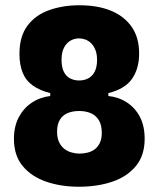

<svg xmlns="http://www.w3.org/2000/svg" viewBox="-20 -695 603 730"><path d="M280 15Q211 15 155 -4.5Q99 -24 66 -64Q33 -104 33 -167Q33 -214 51 -248.5Q69 -283 100 -304Q131 -325 171 -330V-340L281 -365L392 -340V-330Q431 -326 462.5 -305.5Q494 -285 512 -250.5Q530 -216 530 -167Q530 -104 496.5 -63.5Q463 -23 406.5 -4Q350 15 280 15ZM282 -111Q297 -111 312 -114.5Q327 -118 339 -126.5Q351 -135 359 -150.5Q367 -166 367 -190Q367 -220 355.5 -238.5Q344 -257 324.5 -265Q305 -273 281 -273Q256 -273 237 -265Q218 -257 207.5 -239.5Q197 -222 197 -194Q197 -171 204.5 -155Q212 -139 224 -129.5Q236 -120 251.5 -115.5Q267 -111 282 -111ZM281 -389Q300 -389 315.5 -397Q331 -405 340 -422.5Q349 -440 349 -467Q349 -489 343 -504.5Q337 -520 327 -530Q317 -540 305 -544.5Q293 -549 281 -549Q263 -549 248 -540.5Q233 -532 223.5 -514Q214 -496 214 -468Q214 -440 222.5 -422.5Q231 -405 246.5 -397Q262 -389 281 -389ZM281 -294 171 -329V-341Q131 -351 104.5 -370Q78 -389 66 -419Q54 -449 54 -490Q54 -557 84.5 -597.5Q115 -638 167 -656.5Q219 -675 282 -675Q352 -675 402.5 -654Q453 -633 481 -592.5Q509 -552 509 -491Q509 -435 482.5 -396Q456 -357 392 -341V-330Z"/></svg>

Font: Bricolage Grotesque 24pt SemiCondensed ExtraBold
Style: Regular
Weight: 800
Width: 4
Designer: Mathieu Triay
Foundry: Atelier Triay
Version: Version 1.001;gftools[0.9.33.dev8+g029e19f]